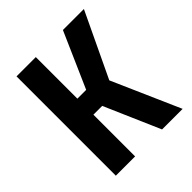

<svg xmlns="http://www.w3.org/2000/svg" viewBox="-192 -829 957 957"><g transform="rotate(-45 287.0 -350.0)"><path d="M76 0H212V-294H274L402 0H547L389 -359L551 -700H403L274 -407H212V-700H76Z"/></g></svg>

Font: Finlandica SemiBold
Style: Regular
Weight: 600
Designer: Niklas Ekholm, Juho Hiilivirta, Jaakko Suomalainen
Foundry: Helsinki Type Studio
Version: Version 2.000;Glyphs 3.2 (3202)